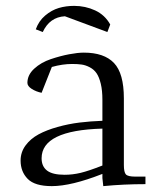

<svg xmlns="http://www.w3.org/2000/svg" viewBox="-20 -633 539 660"><path d="M50.8 -81.1Q50.8 -109.9 67.9 -133.1Q85 -156.2 112.5 -171.1Q140.1 -186 177.7 -196.5Q215.3 -207 253.2 -211.7Q291 -216.3 332 -217.8V-290Q332 -322.3 326.4 -345.2Q320.8 -368.2 312 -381.1Q303.2 -394 288.8 -401.6Q274.4 -409.2 260.7 -411.1Q247.1 -413.1 228 -413.1Q194.8 -413.1 158.2 -402.8L123 -314Q104 -317.9 89.1 -327.4Q74.2 -336.9 74.2 -348.1Q74.2 -375.5 97.7 -397Q121.1 -418.5 154.5 -429.7Q188 -440.9 217.8 -446.5Q247.6 -452.1 268.1 -452.1Q337.9 -452.1 371.8 -416.5Q405.8 -380.9 405.8 -294.9V-65.9Q405.8 -41 412.8 -33.4Q419.9 -25.9 444.8 -25.9H480V0Q404.8 0 335 6.8L332 -21V-35.2Q225.1 6.8 158.2 6.8Q99.6 6.8 75.2 -18.1Q50.8 -43 50.8 -81.1ZM103 -532.2Q113.3 -561 135.3 -579.6Q157.2 -598.1 181.9 -605.5Q206.5 -612.8 234.9 -612.8Q273.4 -612.8 307.1 -597.2Q340.8 -581.5 358.9 -548.8L349.1 -522.9L203.1 -577.1Q150.9 -574.2 127 -522.9ZM123 -88.9Q123 -61 141.8 -46.6Q160.6 -32.2 202.1 -32.2Q229.5 -32.2 257.1 -38.8Q284.7 -45.4 332 -64V-190.9Q123 -185.1 123 -88.9Z"/></svg>

Font: Dihjauti S
Style: Regular
Weight: 400
Designer: T. Christopher White
Version: Version 3.0.0